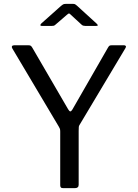

<svg xmlns="http://www.w3.org/2000/svg" viewBox="-20 -977 715 997"><path d="M623.5 -742Q630.7 -742 633.1 -738Q635.6 -734.1 631.7 -727.7L394.1 -330.1Q390 -324.5 389.2 -318.3Q388.5 -312.1 388.5 -297.5V-17.4Q388.5 0 368.5 0H308.5Q299.3 0 296 -3.8Q292.7 -7.7 292.7 -14.9V-293.1Q292.7 -303.3 291 -308.2Q289.3 -313 285.2 -319.7L43.9 -725.6Q39.8 -732.5 42.5 -737.3Q45.2 -742 54.7 -742H126.7Q135.9 -742 139.7 -739.3Q143.5 -736.6 147.6 -729.7L333.7 -409.8Q340.1 -398.7 345.1 -398.5Q350 -398.4 355.8 -408.1L540.6 -729.7Q545.1 -737.6 548.8 -739.8Q552.6 -742 561.5 -742H623.5ZM403.2 -849.3 349.1 -899Q341.3 -907.2 338.3 -907.2Q335.4 -907.2 326 -899L268.4 -849.3Q262.9 -844.5 259.8 -843.5Q256.8 -842.5 250.4 -842.5H196.3Q190.2 -842.5 189.7 -846.1Q189.2 -849.6 194.1 -854.7L296.6 -946.1Q302.2 -951.2 307.3 -954Q312.4 -956.8 321.3 -956.8H360.5Q367.9 -956.8 372 -953.5Q376.2 -950.2 379.8 -947.4L481.4 -854.7Q494.7 -842.5 480.1 -842.5H421.5Q416.1 -842.5 411.8 -843.9Q407.5 -845.2 403.2 -849.3Z"/></svg>

Font: Libre Franklin Thin
Style: Regular
Weight: 100
Designer: Pablo Impallari, Rodrigo Fuenzalida, Nhung Nguyen
Foundry: Impallari Type
Version: Version 3.000